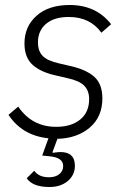

<svg xmlns="http://www.w3.org/2000/svg" viewBox="-20 -544 502 769"><path d="M178 205Q111 205 87 170L117 140Q136 166 176 166Q202 166 217.5 153.5Q233 141 233 121Q233 87 179 82L149 79L174 10Q69 -1 14 -84L53 -117Q108 -36 205 -36Q265 -36 301 -65Q337 -94 337 -147Q337 -181 317 -201Q297 -221 250 -231L207 -241Q145 -254 111.5 -283.5Q78 -313 78 -370Q78 -438 126.5 -481Q175 -524 259 -524Q365 -524 425 -447L386 -413Q341 -476 255 -476Q197 -476 164.5 -448.5Q132 -421 132 -374Q132 -339 151.5 -319.5Q171 -300 217 -290L260 -280Q324 -266 357 -237Q390 -208 390 -150Q390 -76 339.5 -33Q289 10 210 12L190 66L192 68Q213 65 222 65Q280 65 280 120Q280 157 251.5 181Q223 205 178 205Z"/></svg>

Font: IBM Plex Sans Light
Style: Italic
Weight: 300
Italic angle: -11.31°
Designer: Mike Abbink, Paul van der Laan, Pieter van Rosmalen
Foundry: Bold Monday
Version: Version 3.0